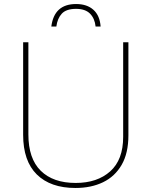

<svg xmlns="http://www.w3.org/2000/svg" viewBox="-20 -924 752 954"><path d="M618 -252Q618 -163 584.5 -105Q551 -47 492 -18.5Q433 10 355 10Q231 10 163 -57Q95 -124 95 -254V-714H121V-256Q121 -136 182.5 -75.5Q244 -15 356 -15Q463 -15 527.5 -72.5Q592 -130 592 -244V-714H618ZM358 -904Q412 -904 444 -875.5Q476 -847 480 -792H455Q451 -832 427.5 -856Q404 -880 358 -880Q309 -880 287 -856Q265 -832 260 -792H235Q249 -904 358 -904Z"/></svg>

Font: Noto Sans Thin
Style: Regular
Weight: 100
Designer: Monotype Design Team
Foundry: Monotype Imaging Inc.
Version: Version 2.007